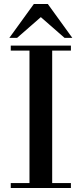

<svg xmlns="http://www.w3.org/2000/svg" viewBox="-20 -944 410 964"><path d="M128 -25V-690H34V-715H336V-690H242V-25H336V0H34V-25ZM27 -754 150 -924H220L343 -754H304L185 -858L66 -754Z"/></svg>

Font: Justus
Style: Roman
Weight: 500
Version: Version 001.001